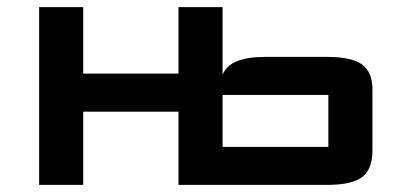

<svg xmlns="http://www.w3.org/2000/svg" viewBox="-20 -520 1144 540"><path d="M90 0V-500H214V-313H482V-500H606V-310Q616.5 -335.5 646.2 -347.8Q676 -360 725.5 -360H900Q968.5 -360 998 -338.8Q1027.5 -317.5 1027.5 -269V-97Q1027.5 -44 998.5 -22Q969.5 0 900 0H482V-206H214V0ZM606 -107H903.5Q903.5 -107 903.5 -107Q903.5 -107 903.5 -107V-253Q903.5 -253 903.5 -253Q903.5 -253 903.5 -253H606Z"/></svg>

Font: Science Gothic
Style: Regular
Weight: 400
Designer: Thomas Phinney, Vassil Kateliev, Brandon Buerkle
Foundry: Font Detective LLC
Version: Version 1.018